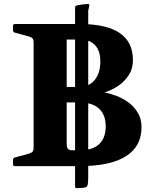

<svg xmlns="http://www.w3.org/2000/svg" viewBox="-20 -858 812 977"><path d="M428.9 41.4Q428.9 66.8 426.8 78.9Q424.7 91 417.8 94.2Q411 97.3 395.7 98.3L372 99.3Q362 100.9 362 90.8V-394.5H428.9ZM362 -814.6Q362 -824.6 364 -827.1Q366 -829.6 375.2 -831.1Q386.7 -833.7 400 -835.4Q413.3 -837.1 426.4 -837.7Q436.9 -837.7 434.4 -828.1L428.9 -803.7V-394.5H362ZM151.1 -12.7V-735.8H319.4V-124.1Q319.4 -106.2 326.7 -99.7Q334 -93.3 348.7 -93.3H386.9Q450.9 -93.3 484.4 -124.6Q517.9 -155.9 517.9 -214.8Q517.9 -274.5 483.4 -305.7Q449 -336.9 382.8 -336.9H319.4V-415.8H382.8Q432.6 -415.8 461.6 -450.8Q490.6 -485.9 490.6 -545.5Q490.6 -599.2 463.9 -628Q437.1 -656.8 386.9 -656.8H319.4V-735.8H386.9Q656.4 -735.8 656.4 -552.6Q656.4 -508.4 635.1 -475.8Q613.9 -443.2 582 -421.5Q550.2 -399.8 517 -389.4Q483.7 -379 459.8 -379V-394.3Q480 -394.3 510.2 -388.4Q540.3 -382.4 573.4 -369.7Q606.5 -357 635.3 -335.5Q664 -314 682.1 -283.1Q700.1 -252.1 700.1 -210.2Q700.1 -113.2 620.8 -62.9Q541.4 -12.7 386.9 -12.7ZM55.8 -12.7Q46.2 -12.7 46.2 -22.7V-44.4Q46.2 -53.9 55.7 -56.6L125.8 -75.7Q142.5 -81.2 146.8 -87.6Q151.1 -94 151.1 -108.3V-219.4H319.4V-12.7ZM46.2 -725.8Q46.2 -735.8 55.8 -735.8H319.4V-529H151.1V-640.1Q151.1 -654.4 146.8 -661.1Q142.5 -667.8 125.8 -672.7L55.7 -691.8Q46.2 -694.6 46.2 -704Z"/></svg>

Font: Hahmlet
Style: Regular
Weight: 400
Designer: Minjoo Ham & Mark Frömberg
Foundry: hypertype
Version: Version 1.002